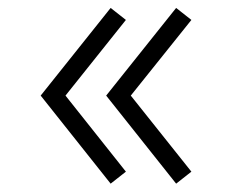

<svg xmlns="http://www.w3.org/2000/svg" viewBox="-20 -506 559 472"><path d="M450.5 -84 301.5 -271 450.5 -457 413 -486.5 241 -271 413 -54.5ZM289.5 -84 141 -271 289.5 -457 252 -486.5 80 -271 252 -54.5Z"/></svg>

Font: Vela Sans Light
Style: Regular
Weight: 300
Designer: Principal design: Mikhail Sharanda - project Manrope.
Design modification: Ravid Balaliev
Foundry: Mikhail Sharanda
Version: Version 1.001